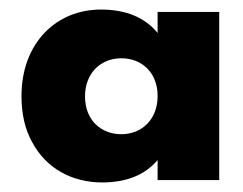

<svg xmlns="http://www.w3.org/2000/svg" viewBox="-20 -731 509 402"><path d="M47 -434C76 -379 130 -349 194 -349C245 -349 284 -365 310 -396V-354H439V-706H310V-662C283 -695 243 -711 191 -711C98 -711 25 -641 25 -530C25 -493 32 -461 47 -434ZM158 -529C158 -578 191 -609 234 -609C277 -609 310 -579 310 -530C310 -481 277 -450 234 -450C191 -450 158 -480 158 -529Z"/></svg>

Font: Poppins
Style: Bold
Weight: 700
Designer: Ninad Kale (Devanagari), Jonny Pinhorn (Latin)
Foundry: Indian Type Foundry
Version: 4.004